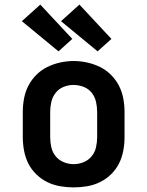

<svg xmlns="http://www.w3.org/2000/svg" viewBox="-20 -806 640 834"><path d="M300 8Q271 8 241.5 3Q212 -2 185.5 -15Q159 -28 137.5 -49Q116 -70 103 -96Q90 -122 84.5 -151.5Q79 -181 79 -210V-320Q79 -349 84.5 -378.5Q90 -408 103.5 -434Q117 -460 138 -481Q159 -502 185.5 -515Q212 -528 241.5 -534.5Q271 -541 300 -541Q329 -541 358.5 -534.5Q388 -528 414.5 -515Q441 -502 462 -481Q483 -460 496.5 -434Q510 -408 515.5 -378.5Q521 -349 521 -320V-210Q521 -181 515.5 -151.5Q510 -122 497 -96Q484 -70 462.5 -49Q441 -28 414.5 -15Q388 -2 358.5 3Q329 8 300 8ZM300 -93Q322 -93 343 -101.5Q364 -110 378 -127Q392 -144 397 -166Q402 -188 402 -210V-320Q402 -342 397 -364Q392 -386 378 -403.5Q364 -421 342.5 -429Q321 -437 299 -437Q277 -437 256 -428.5Q235 -420 221.5 -402.5Q208 -385 203 -363.5Q198 -342 198 -320V-210Q198 -188 203 -166Q208 -144 222 -127Q236 -110 257 -101.5Q278 -93 300 -93ZM404 -583 245 -714 325 -786 464 -637ZM234 -583 75 -714 155 -786 294 -637Z"/></svg>

Font: Iosevka Slab Extended
Style: Bold
Weight: 700
Width: 7
Monospace: yes
Designer: Belleve Invis
Foundry: Belleve Invis
Version: Version 11.1.0; ttfautohint (v1.8.3)